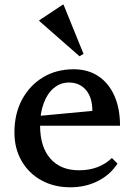

<svg xmlns="http://www.w3.org/2000/svg" viewBox="-20 -795 580 828"><path d="M283.4 12.7Q212.8 12.7 158.2 -17.6Q103.6 -47.8 72.9 -101.4Q42.2 -154.9 42.2 -223.6Q42.2 -304.3 75 -365.5Q107.8 -426.6 165.3 -461.5Q222.9 -496.3 297.9 -496.3Q359.1 -496.3 403.9 -466.7Q448.6 -437.1 473.1 -382.4Q497.6 -327.7 497.6 -252.9H114.8V-292L378.3 -316.8Q378.3 -374.3 350.8 -406.7Q323.3 -439.1 277 -439.1Q240.7 -439.1 212.5 -415.6Q184.2 -392.2 168.6 -350.2Q152.9 -308.2 152.9 -253.4Q152.9 -162.1 196.9 -111.4Q240.8 -60.7 320.7 -60.7Q407.5 -60.7 462.6 -113.6L486.7 -89.6Q455.4 -41.1 402 -14.2Q348.7 12.7 283.4 12.7ZM323 -552.3 149.4 -704.5V-707.6L250.9 -774.9H254L340.2 -562.7Z"/></svg>

Font: Platypi Light
Style: Regular
Weight: 300
Designer: David Sargent
Foundry: Bolt Cutter Type
Version: Version 1.200